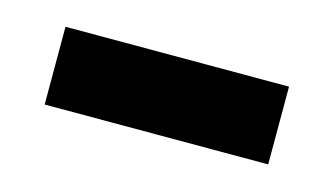

<svg xmlns="http://www.w3.org/2000/svg" viewBox="-31 -400 398 229"><g transform="rotate(15 168.0 -286.0)"><path d="M306 -238H30V-334H306Z"/></g></svg>

Font: Wix Madefor Display SemiBold
Style: Regular
Weight: 600
Designer: Dalton Maag Ltd
Foundry: Dalton Maag Ltd
Version: Version 3.100